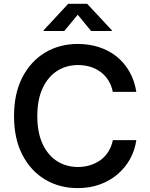

<svg xmlns="http://www.w3.org/2000/svg" viewBox="-20 -965 775 995"><path d="M382.8 9.8Q288.1 9.8 213.4 -34.9Q138.7 -79.6 95.7 -163.1Q52.7 -246.6 52.7 -363.3Q52.7 -480.5 95.9 -564.2Q139.2 -647.9 213.9 -692.6Q288.6 -737.3 382.8 -737.3Q441.4 -737.3 492.9 -720.7Q544.4 -704.1 584.5 -671.9Q624.5 -639.6 650.9 -593.5Q677.2 -547.4 686.5 -488.8H564.5Q558.1 -522.5 541.7 -548.3Q525.4 -574.2 501.5 -592Q477.5 -609.9 447.8 -618.9Q418 -627.9 384.8 -627.9Q323.2 -627.9 275.6 -597.2Q228 -566.4 200.7 -507.6Q173.3 -448.7 173.3 -363.3Q173.3 -277.8 200.9 -218.8Q228.5 -159.7 276.1 -129.6Q323.7 -99.6 384.3 -99.6Q417.5 -99.6 447.3 -108.9Q477.1 -118.2 501.2 -135.7Q525.4 -153.3 541.7 -179.4Q558.1 -205.6 564.9 -238.8H686.5Q678.7 -185.5 653.8 -140.6Q628.9 -95.7 589.1 -61.8Q549.3 -27.8 497.3 -9Q445.3 9.8 382.8 9.8ZM313 -804.2H206.1V-808.1L333.5 -945.3H431.6L559.6 -808.1V-804.2H452.1L382.8 -888.7Z"/></svg>

Font: Inter Cardless
Style: Medium
Weight: 500
Designer: Rasmus Andersson
Foundry: rsms
Version: Version 4.001;git-9221beed3